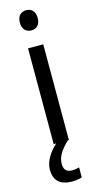

<svg xmlns="http://www.w3.org/2000/svg" viewBox="-144 -777 530 1038"><g transform="rotate(-15 120.5 -258.5)"><path d="M122 -738C92 -738 71 -720 71 -681C71 -644 92 -625 122 -625C150 -625 171 -644 171 -681C171 -719 150 -738 122 -738ZM92 116C92 76 112 44 157 0H163V-536H78V0H92C55 33 22 81 22 128C22 188 54 221 122 221C146 221 162 218 178 213V157C169 159 156 163 137 163C108 163 92 147 92 116Z"/></g></svg>

Font: Noto Sans Georgian SemiCondensed
Style: Regular
Weight: 400
Width: 4
Designer: Monotype Design Team, Akaki Razmadze
Foundry: Google LLC
Version: Version 2.005